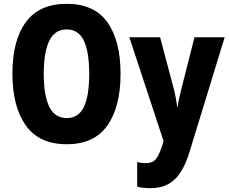

<svg xmlns="http://www.w3.org/2000/svg" viewBox="-20 -745 1198 1005"><path d="M611 -358Q611 -186 542 -88Q473 10 329 10Q185 10 115 -88.5Q45 -187 45 -359Q45 -534 115.5 -629.5Q186 -725 329 -725Q474 -725 542.5 -628Q611 -531 611 -358ZM209 -358Q209 -245 238 -186Q267 -127 329 -127Q391 -127 419 -185Q447 -243 447 -358Q447 -473 419 -532Q391 -591 329 -591Q267 -591 238 -531.5Q209 -472 209 -358ZM657 -550H818L890 -279Q896 -255 900.5 -230.5Q905 -206 907 -186H910Q915 -225 929 -278L998 -550H1156L973 47Q942 150 893.5 195Q845 240 768 240Q747 240 730 238Q713 236 698 232V103Q708 106 720 107.5Q732 109 744 109Q779 109 796 88Q813 67 830 14L836 -7Z"/></svg>

Font: Noto Sans Condensed ExtraBold
Style: Regular
Weight: 800
Width: 3
Designer: Monotype Design Team
Foundry: Monotype Imaging Inc.
Version: Version 2.013; ttfautohint (v1.8.4.7-5d5b)